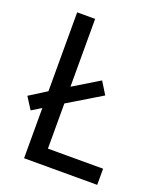

<svg xmlns="http://www.w3.org/2000/svg" viewBox="-134 -799 738 883"><g transform="rotate(20 235.5 -357.0)"><path d="M90 0V-246L43 -217L6 -275L90 -328V-714H178V-382L305 -459L342 -399L178 -300V-79H448V0Z"/></g></svg>

Font: Noto Sans Arabic SemiCondensed
Style: Regular
Weight: 400
Width: 4
Designer: Monotype Design Team, Nadine Chahine, Nizar Qandah and Khaled Hosny
Foundry: Monotype Imaging Inc.
Version: Version 2.012